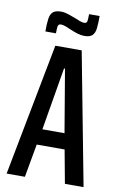

<svg xmlns="http://www.w3.org/2000/svg" viewBox="-96 -930 614 983"><g transform="rotate(10 211.0 -438.5)"><path d="M11 0 143 -688H280L411 0H314L282 -173H137L106 0ZM152 -255H267L212 -581H207ZM80 -751Q80 -791 83.5 -816.5Q87 -842 100.5 -853.5Q114 -865 142 -865Q160 -865 179.5 -858.5Q199 -852 217 -845Q231 -839 244.5 -834Q258 -829 268 -829Q281 -829 283 -840.5Q285 -852 285 -877H340Q340 -837 337 -812Q334 -787 321 -775Q308 -763 280 -763Q262 -763 243 -769Q224 -775 206 -783Q192 -789 178 -794.5Q164 -800 153 -800Q140 -800 137.5 -789Q135 -778 135 -751Z"/></g></svg>

Font: Saira ExtraCondensed SemiBold
Style: Regular
Weight: 600
Width: 2
Designer: Hector Gatti with collaboration of the Omnibus-Type team
Foundry: Omnibus-Type
Version: Version 1.101